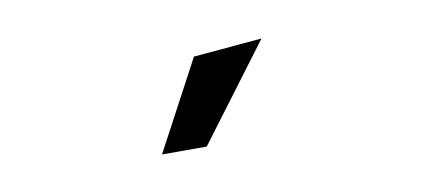

<svg xmlns="http://www.w3.org/2000/svg" viewBox="-32 -838 714 317"><g transform="rotate(-10 325.0 -680.0)"><path d="M300 -750 415 -760 295 -600H220Z"/></g></svg>

Font: B612 Mono
Style: Regular
Weight: 400
Version: Version 1.005